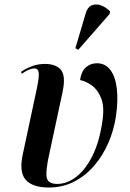

<svg xmlns="http://www.w3.org/2000/svg" viewBox="-20 -826 578 856"><path d="M198 10Q125 10 94.5 -24.5Q64 -59 82 -140L145 -435Q155 -485 152.5 -503Q150 -521 133 -521Q124 -521 109.5 -515.5Q95 -510 77 -497L74 -506Q96 -521 123 -531Q150 -541 180 -541Q230 -541 252 -514Q274 -487 259 -416L200 -141Q183 -66 188 -36Q193 -6 235 -6Q279 -6 320.5 -38Q362 -70 393 -133Q424 -196 437 -289Q446 -350 431 -388Q416 -426 389.5 -445Q363 -464 337 -469Q342 -507 362.5 -525.5Q383 -544 412 -544Q450 -544 472.5 -513.5Q495 -483 501 -429.5Q507 -376 497 -308Q488 -247 463.5 -190Q439 -133 400.5 -88Q362 -43 311 -16.5Q260 10 198 10ZM329 -604 316 -611 362 -766Q370 -794 388.5 -802Q407 -810 429 -802.5Q451 -795 471 -775L468 -763Z"/></svg>

Font: Noto Serif Display Condensed SemiBold
Style: Italic
Weight: 600
Width: 3
Italic angle: -12°
Designer: Monotype Design Team
Foundry: Monotype Imaging Inc.
Version: Version 2.009